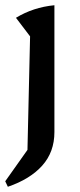

<svg xmlns="http://www.w3.org/2000/svg" viewBox="-29 -516 304 734"><path d="M1 198 -9 177 76 57 86 -377 32 -448Q65 -468 101.5 -480Q138 -492 179 -496V-11Q179 65 132.5 117Q86 169 1 198Z"/></svg>

Font: Piazzolla Medium
Style: Regular
Weight: 500
Designer: Juan Pablo del Peral
Foundry: Huerta Tipografica
Version: Version 1.330